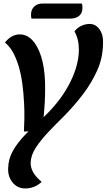

<svg xmlns="http://www.w3.org/2000/svg" viewBox="-20 -874 601 1083"><path d="M122 189Q79 189 51.5 156Q24 123 26 75Q27 22 53.5 -24.5Q80 -71 125.5 -117.5Q171 -164 229 -216Q269 -254 304 -298Q339 -342 365.5 -390Q392 -438 408 -489Q424 -540 425 -591Q425 -623 419 -648.5Q413 -674 400 -697Q416 -718 439 -728.5Q462 -739 486 -739Q508 -739 525 -726Q542 -713 552.5 -688Q563 -663 561 -626Q560 -547 528 -476Q496 -405 447.5 -341.5Q399 -278 344 -222Q295 -174 252.5 -129Q210 -84 182.5 -42Q155 0 153 41Q152 72 167.5 98.5Q183 125 215 152Q194 171 171 180Q148 189 122 189ZM115 -132Q117 -166 117.5 -205.5Q118 -245 116 -289Q113 -352 105.5 -405.5Q98 -459 84.5 -503Q71 -547 52.5 -580Q34 -613 8 -634Q26 -657 47 -668.5Q68 -680 91 -680Q131 -680 161.5 -648.5Q192 -617 211.5 -557Q231 -497 234 -412Q236 -339 230.5 -267Q225 -195 218 -135ZM158 -769Q156 -774 155.5 -780.5Q155 -787 155 -792Q155 -819 172.5 -836.5Q190 -854 219 -854H442Q444 -848 444.5 -841.5Q445 -835 445 -829Q445 -801 427 -785Q409 -769 375 -769Z"/></svg>

Font: Sansita Swashed Light Medium
Style: Regular
Weight: 500
Version: Version 1.003